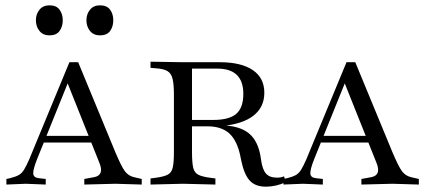

<svg xmlns="http://www.w3.org/2000/svg" viewBox="-20 -691 1599 722"><path d="M4 3V-18L18 -21Q38 -26 50 -32.5Q62 -39 70.5 -53Q79 -67 90 -92L241 -457H274L414 -118Q436 -66 449 -48Q462 -30 483 -25L513 -18V3L414 0L297 3V-18L335 -25Q354 -29 358.5 -42.5Q363 -56 354 -78L223 -406H246L120 -94Q104 -54 105 -38.5Q106 -23 126 -21L152 -18V3L77 0ZM136 -155 147 -180H320L329 -155ZM166 -558Q142 -558 128.5 -574.5Q115 -591 115 -615Q115 -638 128.5 -654.5Q142 -671 166 -671Q192 -671 204 -654.5Q216 -638 216 -615Q216 -591 204 -574.5Q192 -558 166 -558ZM356 -558Q332 -558 318.5 -574.5Q305 -591 305 -615Q305 -638 318.5 -654.5Q332 -671 356 -671Q382 -671 394 -654.5Q406 -638 406 -615Q406 -591 394 -574.5Q382 -558 356 -558Z M980 11Q940 11 919 -12Q898 -35 887 -88L884 -103Q872 -162 842.5 -189Q813 -216 760 -216H696V-240H782Q842 -240 868.5 -263Q895 -286 895 -338Q895 -433 797 -433H702V-120Q702 -80 706.5 -60.5Q711 -41 726.5 -33.5Q742 -26 774 -22L790 -20V3L668 0L546 3V-20L562 -22Q594 -26 609.5 -33.5Q625 -41 629.5 -60.5Q634 -80 634 -120V-335Q634 -374 629 -394.5Q624 -415 610 -423.5Q596 -432 568 -434L546 -436V-459L669 -457H807Q887 -457 930.5 -427.5Q974 -398 974 -342Q974 -288 933 -256Q892 -224 813 -217L809 -220Q880 -219 916 -189.5Q952 -160 961 -95L962 -88Q967 -53 980.5 -38Q994 -23 1021 -23Q1029 -23 1035 -24Q1041 -25 1048 -28L1055 -6Q1017 11 980 11Z M1046 3V-18L1060 -21Q1080 -26 1092 -32.5Q1104 -39 1112.5 -53Q1121 -67 1132 -92L1283 -457H1316L1456 -118Q1478 -66 1491 -48Q1504 -30 1525 -25L1555 -18V3L1456 0L1339 3V-18L1377 -25Q1396 -29 1400.5 -42.5Q1405 -56 1396 -78L1265 -406H1288L1162 -94Q1146 -54 1147 -38.5Q1148 -23 1168 -21L1194 -18V3L1119 0ZM1178 -155 1189 -180H1362L1371 -155Z"/></svg>

Font: Baskervville SC
Style: Regular
Weight: 400
Designer: Alexis Faudot, Rémi Forte, Morgane Pierson, Rafael Ribas, Tanguy Vanlaeys, Rosalie Wagner, Thomas Huot-Marchand
Foundry: ANRT
Version: Version 1.100